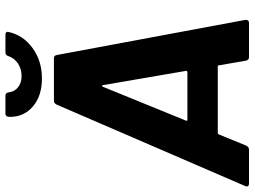

<svg xmlns="http://www.w3.org/2000/svg" viewBox="-138 -782 914 689"><g transform="rotate(-90 318.5 -437.0)"><path d="M446 -10 429 -108Q429 -112 425 -112H186Q183 -112 181 -108L141 -10Q136 0 127 0H4Q-2 0 -4.5 -3.5Q-7 -7 -4 -14L288 -690Q293 -700 302 -700H455Q464 -700 466 -690L592 -14V-10Q592 0 581 0H458Q449 0 446 -10ZM234 -221H404Q406 -221 408 -222.5Q410 -224 409 -227L358 -524Q358 -528 356 -527.5Q354 -527 352 -524L231 -227Q228 -221 234 -221ZM244 -858Q244 -874 256 -874H321Q330 -874 332 -863Q334 -842 350 -829Q366 -816 391 -816Q416 -816 435.5 -829Q455 -842 462 -863Q465 -874 475 -874H540Q545 -874 547.5 -871Q550 -868 549 -864Q538 -811 491.5 -777Q445 -743 382 -743Q320 -743 282 -775Q244 -807 244 -858Z"/></g></svg>

Font: Barlow
Style: Bold Italic
Weight: 700
Italic angle: -7°
Designer: Jeremy Tribby
Foundry: Tribby Type
Version: Version 1.422